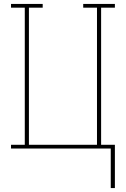

<svg xmlns="http://www.w3.org/2000/svg" viewBox="-20 -755 640 976"><path d="M543 201V0H36V-19H106V-716H36V-735H197V-716H127V-19H473V-716H403V-735H564V-716H494V-19H564V201Z"/></svg>

Font: Iosevka Etoile Thin
Style: Regular
Weight: 100
Designer: Belleve Invis
Foundry: Belleve Invis
Version: Version 22.1.2; ttfautohint (v1.8.4)